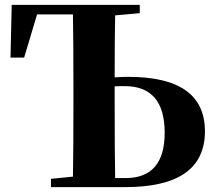

<svg xmlns="http://www.w3.org/2000/svg" viewBox="-20 -767 883 787"><path d="M494 -37Q655 -37 655 -223Q655 -414 491 -414Q463 -414 450 -413V-351Q450 -139 452 -37ZM452 -704Q450 -612 450 -450Q484 -452 506 -452Q820 -452 820 -229Q820 0 493 0H189V-34L279 -43Q281 -146 281 -351V-395Q281 -605 279 -708H132L79 -531H23L28 -747H553V-713Z"/></svg>

Font: Source Han Serif CN Heavy
Style: Regular
Weight: 900
Designer: Ryoko NISHIZUKA  (kana & ideographs); Frank Grießhammer (Latin, Greek & Cyrillic); Wenlong ZHANG  (bopomofo); Sandoll Co
Foundry: Adobe Systems Incorporated
Version: Version 1.000;PS 1;hotconv 16.6.53;makeotf.lib2.5.65590